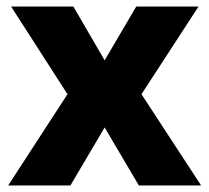

<svg xmlns="http://www.w3.org/2000/svg" viewBox="-20 -569 642 589"><path d="M187 -280 14 -549H205L301 -384L398 -549H589L414 -280L597 0H406L301 -178L196 0H5Z"/></svg>

Font: Noto Sans Myanmar ExtraBold
Style: Regular
Weight: 800
Designer: Monotype Design Team
Foundry: Monotype Imaging Inc.
Version: Version 2.107; ttfautohint (v1.8.4.7-5d5b)